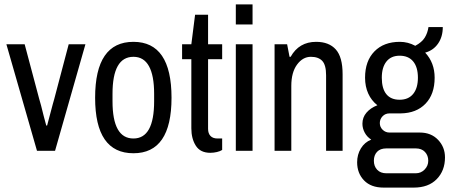

<svg xmlns="http://www.w3.org/2000/svg" viewBox="-20 -685 2050 872"><path d="M148 0 9 -484H92L158 -236Q165 -214 178 -160L190 -115H194Q200 -139 220 -213L226 -234L292 -484H368L230 0Z M759 -241Q759 11 586 11Q412 11 412 -241Q412 -495 586 -495Q759 -495 759 -241ZM491 -259V-225Q491 -56 586 -56Q680 -56 680 -225V-259Q680 -342 656.5 -384.5Q633 -427 586 -427Q491 -427 491 -259Z M989 -416H925V-100Q925 -79 936 -67.5Q947 -56 968 -56H989V-4Q980 2 965 5.5Q950 9 935 9Q890 9 869.5 -23Q849 -55 849 -102V-416H807V-484H849L866 -618H925V-484H989Z M1051 -665H1127V-574H1051ZM1051 -484H1127V0H1051Z M1536 -348V0H1461V-343Q1461 -390 1443.5 -408.5Q1426 -427 1392 -427Q1355 -427 1329 -391.5Q1303 -356 1303 -295V0H1227V-484H1284L1295 -427H1300Q1338 -495 1416 -495Q1474 -495 1505 -460.5Q1536 -426 1536 -348Z M1911 -446Q1954 -400 1954 -332Q1954 -257 1912.5 -214Q1871 -171 1800 -170H1749Q1730 -170 1717.5 -157Q1705 -144 1705 -126Q1705 -108 1718 -95.5Q1731 -83 1749 -83H1887Q1938 -83 1969.5 -50Q2001 -17 2001 30Q2001 90 1963.5 128.5Q1926 167 1859 167H1722Q1665 167 1633.5 134.5Q1602 102 1602 52Q1602 17 1619 -11Q1636 -39 1666 -51Q1647 -63 1636.5 -82.5Q1626 -102 1626 -123Q1626 -152 1644.5 -173.5Q1663 -195 1694 -207Q1667 -228 1652.5 -260Q1638 -292 1638 -332Q1638 -408 1680.5 -451.5Q1723 -495 1796 -495Q1833 -495 1866 -477Q1896 -493 1909 -514Q1922 -535 1926 -562H1991Q1991 -518 1969.5 -487Q1948 -456 1911 -446ZM1714 -332Q1714 -283 1734.5 -257.5Q1755 -232 1795 -232Q1835 -232 1856.5 -258.5Q1878 -285 1878 -332Q1878 -380 1856.5 -406Q1835 -432 1795 -432Q1756 -432 1735 -405.5Q1714 -379 1714 -332ZM1678 45Q1678 70 1693 86Q1708 102 1735 102H1868Q1892 102 1908.5 85Q1925 68 1925 45Q1925 21 1910 5Q1895 -11 1868 -11H1735Q1707 -11 1692.5 4.5Q1678 20 1678 45Z"/></svg>

Font: Pragati Narrow
Style: Regular
Weight: 400
Designer: Hector Gatti, Marcela Romero, Pablo Cosgaya and Nicolas Silva
Foundry: Omnibus-Type
Version: Version 1.010; ttfautohint (v1.3)